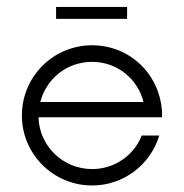

<svg xmlns="http://www.w3.org/2000/svg" viewBox="-20 -538 540 565"><path d="M354 -517.6H145V-482.4H354ZM457 -203.6C453.1 -317.4 363.3 -404.8 251 -404.8C136.7 -404.8 44.4 -312.5 44.4 -198.2C44.4 -84.5 136.7 7.8 251 7.8C344.2 7.8 422.9 -53.7 448.7 -139.2H397C374 -80.6 317.4 -40.5 251 -40.5C165.5 -40.5 95.7 -107.9 93.3 -192.9H456.5ZM251 -356C324.7 -356 385.7 -305.7 402.3 -237.8H98.6C116.2 -306.6 177.2 -356 251 -356Z"/></svg>

Font: Now Light
Style: Regular
Weight: 300
Designer: Alfredo Marco Pradil
Foundry: Alfredo Marco Pradil
Version: Version 1.200;hotconv 1.0.109;makeotfexe 2.5.65596